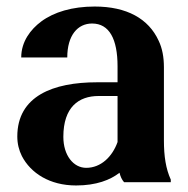

<svg xmlns="http://www.w3.org/2000/svg" viewBox="-20 -558 576 588"><path d="M33 -140C33 -118 38 -98 47 -80C74 -28 132 10 213 10C275 10 318 -7 346 -29C349 -17 353 -8 360 0H503V-8C488 -41 482 -79 482 -128V-352C482 -383 477 -410 466 -433C435 -501 368 -538 270 -538C201 -538 145 -521 106 -492C74 -468 45 -431 45 -382H186C186 -450 218 -486 262 -486C315 -486 340 -438 340 -355V-306H277C143 -306 33 -264 33 -140ZM174 -139C174 -230 221 -264 282 -264H340V-123C324 -78 289 -44 244 -44C205 -44 174 -82 174 -139Z"/></svg>

Font: Aerodynamic
Style: Regular
Weight: 500
Designer: Google
Version: Version 2.000980; 2014